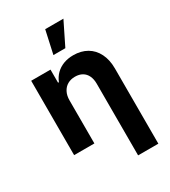

<svg xmlns="http://www.w3.org/2000/svg" viewBox="-228 -875 1053 1186"><g transform="rotate(-30 298.5 -282.0)"><path d="M200.9 0H56.4V-530.4H194.2V-437.1H200.3Q212.5 -468.1 235.2 -490.7Q257.9 -513.2 289.4 -525.3Q320.9 -537.3 359.7 -537.3Q414.9 -537.3 456.2 -513.4Q497.4 -489.6 519.9 -444.3Q542.4 -399.1 542.4 -337.8V198.9H398V-312.4Q398 -345 386.7 -368.6Q375.5 -392.2 354 -404.7Q332.5 -417.1 302.8 -417.1Q272.7 -417.1 249.8 -404.1Q226.8 -391 213.9 -366.1Q200.9 -341.2 200.9 -307ZM290.7 -763.1H420.6L339.8 -599.2H254.7Z"/></g></svg>

Font: Pretendard Variable
Style: Regular
Weight: 400
Designer: Base glyphs from Inter by Rasmus Andersson; Hangul glyphs from Noto Sans CJK(Source Han Sans) by Jang Soo-young and Kang
Foundry: Kil Hyung-jin
Version: Version 1.100;FEAKit 1.0